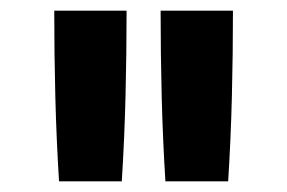

<svg xmlns="http://www.w3.org/2000/svg" viewBox="-20 -792 540 361"><path d="M91 -451Q86 -531 84 -611Q82 -691 82 -772H218Q218 -691 216 -611Q214 -531 209 -451ZM291 -451Q286 -531 284 -611Q282 -691 282 -772H418Q418 -691 416 -611Q414 -531 409 -451Z"/></svg>

Font: Iosevka Slab Extrabold
Style: Regular
Weight: 800
Monospace: yes
Designer: Belleve Invis
Foundry: Belleve Invis
Version: Version 11.1.1; ttfautohint (v1.8.3)